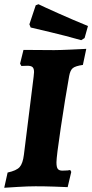

<svg xmlns="http://www.w3.org/2000/svg" viewBox="-24 -881 436 908"><path d="M243 -113Q243 -90 249.5 -82Q256 -74 271 -74Q286 -74 295.5 -75Q305 -76 308 -77L313 -68L296 4Q278 3 232 1.5Q186 0 144 0Q108 0 59.5 3Q11 6 -4 7L12 -65Q54 -74 69 -91Q84 -108 89 -149L135 -518Q137 -536 137 -540Q137 -557 130 -563.5Q123 -570 106 -570L77 -569L71 -580L87 -645L232 -644Q258 -644 312 -646.5Q366 -649 384 -650L368 -574Q333 -569 320.5 -559Q308 -549 303 -521Q284 -415 263.5 -277.5Q243 -140 243 -113ZM145 -856 158 -861Q178 -851 249.5 -819Q321 -787 392 -758L376 -701L360 -691Q286 -712 214 -729Q142 -746 121 -751L115 -766Z"/></svg>

Font: Alegreya SC ExtraBold
Style: Italic
Weight: 800
Italic angle: -7°
Designer: Juan Pablo del Peral
Foundry: Huerta Tipografica
Version: Version 2.007; ttfautohint (v1.6)